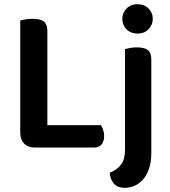

<svg xmlns="http://www.w3.org/2000/svg" viewBox="-20 -705 813 920"><path d="M146 2Q114 2 95.5 -17Q77 -36 77 -68V-607Q85 -609 102.5 -612Q120 -615 137 -615Q173 -615 190 -602Q207 -589 207 -554V-105H464Q469 -97 474 -83.5Q479 -70 479 -54Q479 -27 466.5 -12.5Q454 2 432 2ZM506 123Q524 115 537.5 105.5Q551 96 560.5 83Q570 70 574.5 52.5Q579 35 579 11V-470Q587 -472 602.5 -475Q618 -478 636 -478Q672 -478 688.5 -465Q705 -452 705 -419V26Q705 73 693.5 105Q682 137 663.5 157Q645 177 622.5 186Q600 195 578 195Q543 195 525.5 174.5Q508 154 506 123ZM566 -615Q566 -644 586.5 -664.5Q607 -685 639 -685Q671 -685 691.5 -664.5Q712 -644 712 -615Q712 -585 691.5 -564.5Q671 -544 639 -544Q607 -544 586.5 -564.5Q566 -585 566 -615Z"/></svg>

Font: Baloo Bhaina 2 SemiBold
Style: Regular
Weight: 600
Designer: Yesha Goshar, Manish Minz, Shuchita Grover and Ek Type
Foundry: Ek Type
Version: Version 1.640;hotconv 1.0.111;makeotfexe 2.5.65597; ttfautoh